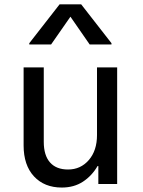

<svg xmlns="http://www.w3.org/2000/svg" viewBox="-20 -826 640 862"><path d="M257.5 16Q179 16 132.5 -34.2Q86 -84.5 86 -173V-523.5H176.5V-189Q176.5 -128.5 204.5 -96.8Q232.5 -65 285.5 -65Q342 -65 378.8 -107.5Q415.5 -150 415.5 -219.5V-523.5H506V0H421.5V-80.5H418Q392.5 -36.5 352.2 -10.2Q312 16 257.5 16ZM111.5 -626.5V-632L247.5 -806.5H344.5L480.5 -632V-626.5H382.5L285.5 -766.5H307L209.5 -626.5Z"/></svg>

Font: Google Sans Code
Style: Regular
Weight: 400
Monospace: yes
Designer: Google Sans Code Authors
Foundry: Google LLC
Version: Version 6.000